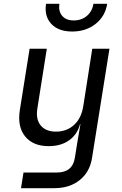

<svg xmlns="http://www.w3.org/2000/svg" viewBox="-20 -805 640 1005"><path d="M358 -640Q286 -640 248.5 -680Q211 -720 221 -785H291Q285 -746 305.5 -722Q326 -698 366 -698Q407 -698 435 -722Q463 -746 469 -785H541Q531 -720 480.5 -680Q430 -640 358 -640ZM90 180 103 98H278Q360 98 372 20L384 -55L401 -155H399Q384 -100 341 -70Q298 -40 235 -40Q153 -40 111.5 -91Q70 -142 84 -230L135 -550H225L176 -240Q166 -182 192.5 -149Q219 -116 273 -116Q329 -116 367.5 -151Q406 -186 416 -250L463 -550H553L462 20Q451 94 398 137Q345 180 264 180Z"/></svg>

Font: NKDuy Mono
Style: Italic
Weight: 400
Italic angle: -9°
Monospace: yes
Designer: NKDuy
Foundry: NKDuy
Version: Version 2.251; ttfautohint (v1.8.4.7-5d5b)